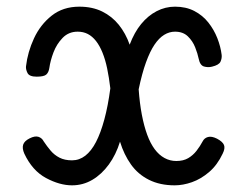

<svg xmlns="http://www.w3.org/2000/svg" viewBox="-20 -539 693 576"><path d="M196 17Q159 17 118 -5Q77 -27 53 -78Q46 -94 49.5 -105Q53 -116 69 -124Q85 -132 95.5 -128.5Q106 -125 111 -115Q121 -100 132 -87Q143 -74 158.5 -66Q174 -58 196 -58Q218 -58 236 -72Q254 -86 268 -113Q282 -140 293 -180.5Q304 -221 311 -274Q307 -307 301.5 -333.5Q296 -360 287.5 -381Q279 -402 268 -416Q257 -430 243.5 -437Q230 -444 213 -444Q186 -444 168 -425.5Q150 -407 140.5 -382Q131 -357 128 -335Q126 -322 119 -315.5Q112 -309 90 -309Q68 -309 62.5 -320Q57 -331 58 -340Q63 -383 82 -424Q101 -465 135 -492Q169 -519 218 -519Q257 -519 286.5 -504.5Q316 -490 336.5 -464.5Q357 -439 369 -405Q383 -442 403.5 -467Q424 -492 450 -505.5Q476 -519 505 -519Q538 -519 563 -506Q588 -493 605 -471.5Q622 -450 632 -424.5Q642 -399 645 -374Q646 -364 641.5 -354Q637 -344 616 -339Q604 -336 592 -339.5Q580 -343 576 -363Q573 -378 565.5 -397Q558 -416 543.5 -430Q529 -444 505 -444Q488 -444 472.5 -434.5Q457 -425 443.5 -405Q430 -385 418 -352Q406 -319 396 -271Q399 -229 405.5 -195Q412 -161 421.5 -135Q431 -109 444 -91.5Q457 -74 473.5 -65Q490 -56 509 -56Q530 -56 544.5 -64.5Q559 -73 569.5 -86.5Q580 -100 588 -115Q593 -125 604 -128Q615 -131 631 -123Q648 -114 652 -104Q656 -94 648 -78Q632 -44 607.5 -23Q583 -2 556 7.5Q529 17 504 17Q460 17 427 0.5Q394 -16 373 -45.5Q352 -75 340 -114Q328 -75 306.5 -45.5Q285 -16 257 0.5Q229 17 196 17Z"/></svg>

Font: Playwrite ES
Style: Regular
Weight: 400
Designer: Veronika Burian, José Scaglione
Foundry: TypeTogether
Version: Version 1.002